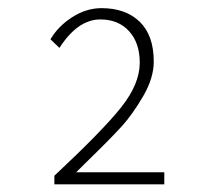

<svg xmlns="http://www.w3.org/2000/svg" viewBox="-20 -913 540 481"><path d="M116.2 -451.2V-472.7Q238.3 -586.9 284.2 -645Q330.1 -703.1 330.1 -755.9Q330.1 -805.7 303.2 -835Q276.4 -864.3 231.4 -864.3Q174.8 -864.3 128.9 -793L106.4 -814.5Q126 -847.7 161.1 -870.1Q196.3 -892.6 234.4 -892.6Q294.9 -892.6 330.1 -858.4Q365.2 -824.2 365.2 -758.8Q365.2 -717.8 338.9 -672.4Q312.5 -627 285.6 -597.2Q258.8 -567.4 189.5 -500Q176.8 -487.3 170.9 -481.4H391.6V-451.2Z"/></svg>

Font: GenEi Gothic M ExtraLight
Style: Regular
Weight: 200
Designer: o_tamon (Modified); [Source Han Sans]
Ryoko NISHIZUKA  (kana & ideographs); Paul D. Hunt (Latin, Greek & Cyrillic); Wenl
Version: Version 1.1a;Original Version 1.004